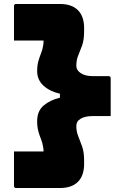

<svg xmlns="http://www.w3.org/2000/svg" viewBox="-20 -780 640 961"><path d="M166 -424Q166 -453 172 -474Q178 -495 185.5 -513.5Q193 -532 196 -552Q197 -558 197.5 -564Q198 -570 198 -577H50V-749Q50 -760 61 -760H281Q339 -760 370 -729Q401 -698 401 -640V-625Q401 -580 391 -552.5Q381 -525 371.5 -502.5Q362 -480 362 -450Q362 -429 384 -414Q406 -399 445 -399H523Q534 -399 534 -388V-199H444Q406 -199 384 -186Q362 -173 362 -149Q362 -122 371.5 -98.5Q381 -75 391 -47Q401 -19 401 23V41Q401 99 370 130Q339 161 281 161H61Q50 161 50 150V-22H198Q198 -28 197.5 -33.5Q197 -39 196 -43Q193 -65 185.5 -83Q178 -101 172 -122.5Q166 -144 166 -174Q166 -224 198 -251.5Q230 -279 280 -291V-311Q230 -322 198 -351Q166 -380 166 -424Z"/></svg>

Font: Recursive Mn Lnr St XBk
Style: Regular
Weight: 1000
Monospace: yes
Version: Version 1.079;hotconv 1.0.112;makeotfexe 2.5.65598; ttfautoh